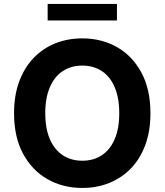

<svg xmlns="http://www.w3.org/2000/svg" viewBox="-20 -929 822 959"><path d="M391 9.8Q294.4 9.8 217.1 -34.2Q139.8 -78.1 95 -161.6Q50.2 -245 50.2 -363.3Q50.2 -452.6 76 -522.2Q101.9 -591.7 148 -639.6Q194.1 -687.6 256.2 -712.5Q318.3 -737.3 391 -737.3Q487.8 -737.3 564.7 -693.5Q641.7 -649.7 686.6 -566Q731.4 -482.3 731.4 -363.3Q731.4 -274.2 705.7 -204.8Q680 -135.4 633.7 -87.6Q587.4 -39.9 525.4 -15.1Q463.5 9.8 391 9.8ZM391 -126.2Q447 -126.2 488.4 -153.5Q529.9 -180.8 552.7 -233.7Q575.6 -286.6 575.6 -363.3Q575.6 -440.4 552.7 -493.6Q529.9 -546.8 488.4 -574.1Q447 -601.4 391 -601.4Q335.4 -601.4 293.8 -574.1Q252.2 -546.8 229.2 -493.6Q206.1 -440.4 206.1 -363.3Q206.1 -286.6 229.2 -233.7Q252.2 -180.8 293.8 -153.5Q335.4 -126.2 391 -126.2ZM564.1 -909.2V-826.8H218V-909.2Z"/></svg>

Font: Inter V
Style: 
Weight: 400
Designer: Rasmus Andersson
Foundry: rsms
Version: Version 4.000;git-a3f224843